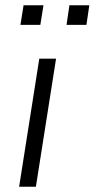

<svg xmlns="http://www.w3.org/2000/svg" viewBox="-20 -713 361 733"><path d="M53 0 130 -489H194L117 0ZM234 -618 245 -693H321L310 -618ZM58 -618 70 -693H146L134 -618Z"/></svg>

Font: Nunito Sans 10pt Light
Style: Italic
Weight: 300
Italic angle: -9°
Designer: Vernon Adams
Foundry: Vernon Adams
Version: Version 3.101;gftools[0.9.27]